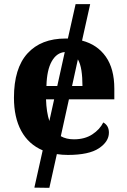

<svg xmlns="http://www.w3.org/2000/svg" viewBox="-20 -734 611 922"><path d="M217 168 145 167 185 -12Q117 -41 82 -105.5Q47 -170 47 -265Q47 -406 112 -477.5Q177 -549 295 -549Q301 -549 306 -549L343 -714H413L374 -539Q447 -520 488 -462Q529 -404 529 -308V-257H311L272 -80Q298 -65 335 -65Q387 -65 423 -88.5Q459 -112 476 -146Q503 -131 503 -97Q503 -54 455 -22Q407 10 306 10Q278 10 253 6ZM203 -321H255L291 -484Q252 -481 228.5 -439.5Q205 -398 203 -321ZM376 -321Q376 -363 371 -395.5Q366 -428 354 -449L326 -321ZM201 -257Q203 -195 217 -153L240 -257Z"/></svg>

Font: NotoSerif-Bold
Style: Regular
Weight: 700
Designer: Monotype Design Team
Foundry: Monotype Imaging Inc.
Version: Version 2.007; ttfautohint (v1.8) -l 8 -r 50 -G 200 -x 14 -D